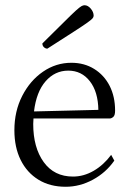

<svg xmlns="http://www.w3.org/2000/svg" viewBox="-20 -702 496 734"><path d="M231 12Q171 12 127 -15Q83 -42 59 -90.5Q35 -139 35 -204Q35 -277 65 -335.5Q95 -394 144.5 -428Q194 -462 253 -462Q302 -462 340 -438.5Q378 -415 399 -374Q420 -333 420 -279Q420 -261 413 -255Q406 -249 399 -249H108Q107 -239 107 -228Q107 -138 147 -82.5Q187 -27 259 -27Q300 -27 338 -49Q376 -71 405 -110L417 -88Q385 -42 335 -15Q285 12 231 12ZM241 -432Q190 -432 154.5 -391.5Q119 -351 110 -276L356 -282Q355 -351 323.5 -391.5Q292 -432 241 -432ZM161 -516Q154 -516 148 -521.5Q142 -527 142 -536Q196 -589 226 -619Q256 -649 270.5 -662Q285 -675 291.5 -678.5Q298 -682 303 -682Q316 -682 327 -669Q338 -656 338 -642Q338 -637 334 -632Q330 -627 314 -615.5Q298 -604 261.5 -580.5Q225 -557 161 -516Z"/></svg>

Font: Petrona Light
Style: Regular
Weight: 300
Designer: Ringo R. Seeber
Foundry: Ringo R. Seeber
Version: Version 2.001; ttfautohint (v1.8.3)